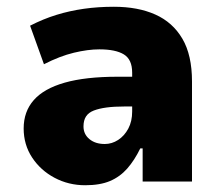

<svg xmlns="http://www.w3.org/2000/svg" viewBox="-20 -537 649 568"><path d="M232 11Q183 11 141.5 -11Q100 -33 75 -71Q50 -109 50 -157Q50 -207 80 -241Q110 -275 171.5 -292.5Q233 -310 328 -310H392V-222H349Q318 -222 295.5 -219Q273 -216 257.5 -210Q242 -204 234.5 -192.5Q227 -181 227 -163Q227 -140 244.5 -125.5Q262 -111 290 -111Q311 -111 329.5 -123Q348 -135 359.5 -156.5Q371 -178 371 -207V-322Q371 -361 346.5 -376Q322 -391 274 -391Q240 -391 198.5 -381Q157 -371 110 -347L69 -461Q108 -481 147 -493Q186 -505 228 -511Q270 -517 317 -517Q388 -517 439.5 -494Q491 -471 519.5 -422.5Q548 -374 548 -296V0H402V-98H395Q378 -63 356.5 -38.5Q335 -14 305.5 -1.5Q276 11 232 11Z"/></svg>

Font: Nunito Sans 7pt SemiCondensed Black
Style: Regular
Weight: 900
Width: 4
Designer: Vernon Adams
Foundry: Vernon Adams
Version: Version 3.101;gftools[0.9.27]